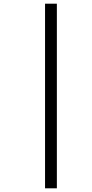

<svg xmlns="http://www.w3.org/2000/svg" viewBox="-20 -780 501 1040"><path d="M224 240V-760H288V240Z"/></svg>

Font: Noto Serif ExtraCondensed ExtraBold
Style: Italic
Weight: 800
Width: 2
Italic angle: -12°
Designer: Monotype Design Team
Foundry: Monotype Imaging Inc.
Version: Version 2.013